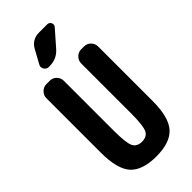

<svg xmlns="http://www.w3.org/2000/svg" viewBox="-301 -1032 1102 1102"><g transform="rotate(-45 250.0 -480.5)"><path d="M403.3 -730.5Q426.8 -730.5 443.4 -713.4Q460 -696.3 460 -672.9V-230.5Q460 -98.6 411.1 -44.4Q362.3 9.8 250 9.8Q137.7 9.8 88.9 -43.9Q40 -97.7 40 -230.5V-672.9Q40 -696.3 57.1 -713.4Q74.2 -730.5 96.7 -730.5H125Q148.4 -730.5 165 -713.4Q181.6 -696.3 181.6 -672.9V-269.5Q181.6 -168.9 196.3 -138.7Q210.9 -108.4 252 -108.4Q293 -108.4 307.6 -138.7Q322.3 -168.9 322.3 -269.5V-672.9Q322.3 -696.3 339.4 -713.4Q356.4 -730.5 378.9 -730.5ZM277.3 -969.7H342.8Q359.4 -969.7 366.2 -955.1Q373 -940.4 362.3 -927.7L278.3 -832Q241.2 -790 182.6 -790H176.8Q158.2 -790 148.4 -806.6Q138.7 -823.2 148.4 -839.8L192.4 -919.9Q219.7 -969.7 277.3 -969.7Z"/></g></svg>

Font: Rounded Mgen+ 2m bold
Style: Bold
Weight: 700
Designer: [Source Han Sans]
Ryoko NISHIZUKA  (kana & ideographs); Paul D. Hunt (Latin, Greek & Cyrillic); Wenlong ZHANG  (bopomofo
Version: Version 1.059.20150602